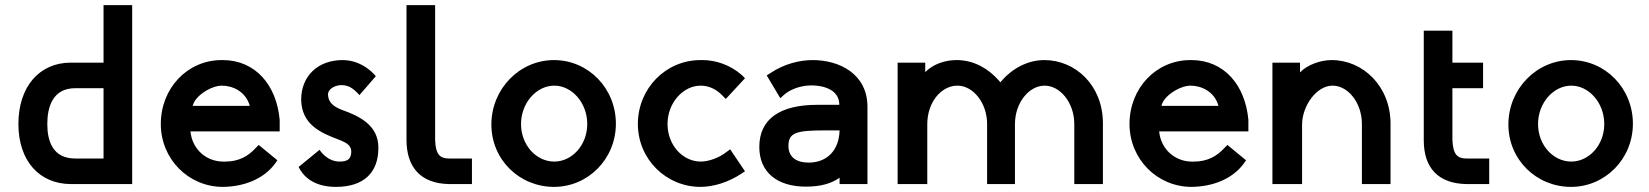

<svg xmlns="http://www.w3.org/2000/svg" viewBox="-20 -720 6449 751"><path d="M52 -235C52 -91 134 0 258 0H497V-700H385V-475H257C134 -475 52 -381 52 -235ZM165 -235C165 -301 186 -375 274 -375H385V-100H274C186 -100 165 -169 165 -235Z M734 -306C742 -345 806 -385 848 -385C889 -385 941 -363 957 -306ZM992 -153 981 -142C951 -109 914 -88 861 -88H853C789 -88 732 -134 725 -206H1074V-251C1062 -386 980 -485 851 -485H847C713 -485 609 -375 609 -235C609 -98 717 11 852 11C935 10 1011 -20 1055 -79L1065 -93Z M1450 -422C1450 -422 1402 -485 1320 -485C1224 -485 1158 -423 1158 -330C1160 -235 1230 -202 1302 -175C1339 -161 1354 -150 1354 -126C1353 -99 1341 -88 1308 -88C1258 -88 1230 -134 1230 -134L1148 -67C1164 -34 1203 11 1294 11C1405 11 1460 -47 1460 -141V-143C1460 -230 1386 -266 1318 -290C1279 -305 1264 -323 1263 -350C1263 -374 1293 -387 1315 -387C1343 -387 1362 -375 1386 -348Z M1682 -172V-700H1570V-173C1570 -66 1625 -2 1737 0H1826V-100H1737C1703 -100 1684 -113 1682 -172Z M2148 -385C2217 -385 2277 -318 2277 -235C2277 -152 2217 -88 2148 -88C2078 -88 2018 -152 2018 -235C2018 -317 2078 -385 2148 -385ZM2389 -236C2389 -375 2281 -485 2147 -485C2012 -485 1902 -372 1902 -233C1902 -95 2012 11 2147 11C2281 11 2389 -99 2389 -236Z M2728 -485H2720C2584 -485 2475 -374 2475 -235C2475 -97 2586 11 2720 11C2772 11 2830 -8 2879 -40L2894 -50L2836 -136L2821 -125C2795 -104 2753 -88 2721 -88C2651 -88 2591 -152 2591 -235C2591 -317 2651 -385 2721 -385C2756 -385 2785 -368 2806 -346L2819 -333L2894 -414L2882 -426C2836 -467 2778 -485 2728 -485Z M3264 -210C3262 -131 3214 -84 3143 -84C3093 -84 3064 -107 3064 -149C3064 -201 3094 -210 3207 -210ZM3373 -302C3373 -432 3262 -485 3159 -485C3107 -485 3047 -470 2993 -434L2979 -425L3032 -336L3049 -351C3064 -364 3100 -385 3153 -386C3202 -386 3263 -369 3263 -310H3177C3031 -310 2950 -255 2950 -145C2950 -47 3019 10 3132 10C3190 10 3232 -2 3264 -25V0H3373Z M3491 0H3607V-234C3607 -322 3663 -385 3725 -385C3786 -385 3841 -318 3841 -235V0H3950V-235C3950 -317 4004 -385 4066 -385C4127 -385 4182 -318 4182 -235V0H4294V-240C4293 -387 4186 -485 4065 -485C4001 -485 3938 -453 3893 -398C3846 -454 3787 -485 3722 -485C3677 -485 3631 -470 3599 -438V-475H3491Z M4523 -306C4531 -345 4595 -385 4637 -385C4678 -385 4730 -363 4746 -306ZM4781 -153 4770 -142C4740 -109 4703 -88 4650 -88H4642C4578 -88 4521 -134 4514 -206H4863V-251C4851 -386 4769 -485 4640 -485H4636C4502 -485 4398 -375 4398 -235C4398 -98 4506 11 4641 11C4724 10 4800 -20 4844 -79L4854 -93Z M4957 0H5073V-234C5074 -307 5130 -385 5192 -385C5253 -385 5307 -318 5307 -235V0H5419V-236C5419 -383 5311 -485 5189 -485C5144 -485 5093 -466 5065 -437V-475H4957Z M5549 -600V-171C5549 -65 5604 -2 5716 0H5805V-100H5716C5682 -100 5663 -114 5661 -174V-375H5781V-475H5661V-600Z M6126 -385C6195 -385 6255 -318 6255 -235C6255 -152 6195 -88 6126 -88C6056 -88 5996 -152 5996 -235C5996 -317 6056 -385 6126 -385ZM6367 -236C6367 -375 6259 -485 6125 -485C5990 -485 5880 -372 5880 -233C5880 -95 5990 11 6125 11C6259 11 6367 -99 6367 -236Z"/></svg>

Font: Mint Spirit
Style: Bold
Weight: 700
Designer: HARENDAL Hirwen
Foundry: Arkandis Digital Foundry.
Version: Version 1.004;FFEdit